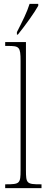

<svg xmlns="http://www.w3.org/2000/svg" viewBox="-20 -979 243 999"><path d="M68 -812V-799H73C111 -846 160 -914 179 -949V-959H134C120 -914 98 -871 68 -812ZM7 0H196V-20H192C119 -20 115 -24 115 -94V-760H7V-740H20C80 -740 87 -736 87 -662V-94C87 -24 83 -20 10 -20H7Z"/></svg>

Font: Noto Serif Lao ExtraCondensed Thin
Style: Regular
Weight: 100
Width: 2
Designer: Monotype Design Team
Foundry: Monotype Imaging Inc.
Version: Version 2.003